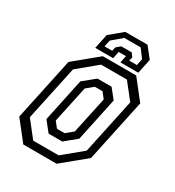

<svg xmlns="http://www.w3.org/2000/svg" viewBox="-168 -791 815 892"><g transform="rotate(30 240.0 -345.0)"><path d="M93 0 12 -103 83 -437 208 -540H387L468 -437L397 -103L272 0ZM124 -38.5H260.5L362.5 -122.5L425.5 -418L359 -502H220.5L118.5 -417.5L56 -125ZM169.5 -102.5 127 -156 176 -386.5 238.5 -437.5H314L354.5 -387L305 -153.5L243 -102.5ZM192 -141.5H233L270 -172L312 -368L288 -398.5H247L210 -368L168 -172ZM361 -690 405.5 -634 389 -556H293L301 -594H262L254 -556H158L174.5 -634L242 -690ZM339.5 -663.5H252L199.5 -619L192 -583.5H233L237.5 -604L259 -622.5H315.5L329 -604L324.5 -583.5H365.5L373 -619Z"/></g></svg>

Font: Tourney Condensed Regular
Style: Italic
Weight: 400
Width: 3
Italic angle: -12°
Designer: Tyler Finck
Foundry: Etcetera Type Co
Version: Version 1.010; ttfautohint (v1.8.3)